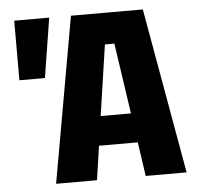

<svg xmlns="http://www.w3.org/2000/svg" viewBox="-51 -755 885 809"><g transform="rotate(-5 392.0 -350.0)"><path d="M38 -448V-700H186L146 -448ZM154 0 278 -700H582L706 0H533L512 -144H348L327 0ZM366 -268H494L450 -567H410Z"/></g></svg>

Font: Tektur SemiCondensed
Style: Bold
Weight: 700
Width: 4
Designer: Adam Jagosz
Foundry: Adam Jagosz
Version: Version 1.005;gftools[0.9.30]